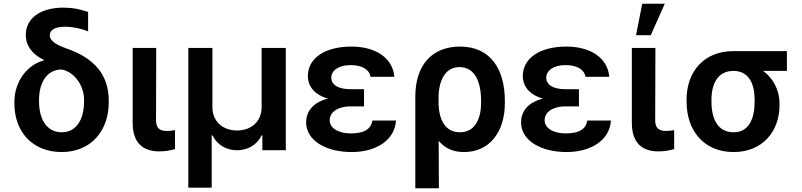

<svg xmlns="http://www.w3.org/2000/svg" viewBox="-20 -801 4278 1024"><path d="M117.5 -614.3C117.9 -556.1 152.3 -511.4 213.8 -481.5L214.1 -478.7C126.1 -456.7 56.8 -366.5 56.8 -258.5V-248.6C56.8 -98.7 152.7 9.9 309.3 9.9C463.1 9.9 559.7 -101.2 560 -254.3V-264.2C559.7 -397.7 488.3 -490.1 332.4 -543.3C262.8 -567.8 245.4 -592 245.4 -612.9C245.4 -640.6 272.4 -658.4 326.7 -658.4C372.9 -658.4 421.5 -645.6 449.9 -633.9V-737.2C404.5 -752.8 366.1 -760.3 318.5 -760.3C194.2 -760.3 117.5 -702.8 117.5 -614.3ZM188.2 -259.9V-268.8C188.2 -358.3 228.7 -430.4 309.3 -430.4C380 -416.2 428.3 -341.6 428.3 -268.8V-259.9C428.3 -166.2 388.8 -95.5 309.3 -95.5C228.3 -95.5 188.2 -166.5 188.2 -259.9Z M687.5 -545.5V-147C687.5 -36.2 744.3 6.4 829.9 6.4C863.6 6.4 892 0.7 913.4 -6.4V-106.9C903.4 -105.1 885.7 -102.6 871.1 -102.6C836.6 -102.6 812.5 -112.9 812.1 -158.7L813.2 -545.5Z M984.4 199.9H1109V-78.8H1113.3C1137.8 -28.1 1187.5 0.4 1244.3 0.4C1300.8 0.4 1350.9 -28.1 1375 -78.8H1379.3V0H1504.3V-545.5H1375.4V-229.4C1375.7 -156.2 1322.8 -105.1 1244.3 -105.1C1165.8 -105.1 1112.9 -155.5 1112.9 -229.4V-545.5H984.4Z M1921.5 -325.3H1848.4C1783 -325.3 1747.2 -349.4 1746.8 -386.4C1747.2 -424 1784.4 -453.8 1849.4 -453.8C1909.4 -453.8 1949.6 -431.8 1956.3 -391.3H2083.1C2074.9 -492.9 1981.9 -552.6 1854.8 -552.6C1718.4 -552.6 1622.2 -495 1621.8 -394.2C1622.2 -346.6 1651.3 -296.9 1729.4 -275.2C1644.5 -253.9 1612.9 -202.1 1612.6 -148.4C1612.9 -51.8 1717.7 9.9 1855.5 9.9C1982.2 9.9 2084.9 -50.4 2092 -158H1966.3C1958.1 -112.6 1922.9 -89.5 1851.9 -89.5C1780.5 -89.5 1738.3 -120 1738.3 -159.4C1738.3 -206.3 1787.3 -233.7 1848.4 -233.7H1921.5Z M2195 -285.5V203.1H2320.7L2319.6 -50.1C2351.6 -11.7 2394.2 9.9 2454.9 9.9C2590.6 9.9 2672.9 -96.6 2672.6 -252.8V-262.8C2672.6 -426.8 2600.1 -552.6 2433.2 -552.6C2290.8 -552.6 2195 -460.9 2195 -285.5ZM2318.9 -276.6C2318.5 -362.9 2349.8 -443.2 2430.4 -443.2C2513.8 -443.2 2545.8 -362.2 2545.8 -262.8V-252.8C2545.8 -172.6 2516.7 -95.5 2432.5 -95.5C2346.9 -95.5 2321.7 -176.1 2319.2 -241.8Z M3067.8 -325.3H2994.7C2929.3 -325.3 2893.5 -349.4 2893.1 -386.4C2893.5 -424 2930.8 -453.8 2995.7 -453.8C3055.8 -453.8 3095.9 -431.8 3102.6 -391.3H3229.4C3221.2 -492.9 3128.2 -552.6 3001.1 -552.6C2864.7 -552.6 2768.5 -495 2768.1 -394.2C2768.5 -346.6 2797.6 -296.9 2875.7 -275.2C2790.8 -253.9 2759.2 -202.1 2758.9 -148.4C2759.2 -51.8 2864 9.9 3001.8 9.9C3128.6 9.9 3231.2 -50.4 3238.3 -158H3112.6C3104.4 -112.6 3069.2 -89.5 2998.2 -89.5C2926.8 -89.5 2884.6 -120 2884.6 -159.4C2884.6 -206.3 2933.6 -233.7 2994.7 -233.7H3067.8Z M3349.8 -545.5V-147C3349.8 -36.2 3406.6 6.4 3492.2 6.4C3525.9 6.4 3554.3 0.7 3575.6 -6.4V-106.9C3565.7 -105.1 3547.9 -102.6 3533.4 -102.6C3498.9 -102.6 3474.8 -112.9 3474.4 -158.7L3475.5 -545.5ZM3372.2 -613.3H3450.6L3525.6 -781.2H3405.2Z M3641.7 -269.9V-258.5C3641.7 -105.8 3732.6 9.9 3893.1 9.9C4048.7 9.9 4137.4 -103 4137.4 -238.6V-248.6C4137.4 -321.7 4103 -383.9 4050.1 -422.9H4176.8V-528.4H3891.7C3732.2 -528.4 3641.7 -416.9 3641.7 -269.9ZM3774.5 -258.5V-269.9C3774.5 -352.3 3807.2 -422.9 3891.7 -422.9C3974.4 -422.9 4005 -352.3 4004.6 -269.9V-258.5C4005 -169.4 3974.4 -95.5 3893.1 -95.5C3806.1 -95.5 3774.5 -169.4 3774.5 -258.5Z"/></svg>

Font: Margiela Sans Semi Bold
Style: Regular
Weight: 600
Designer: Stefan Endress, Andreas Faust
Version: Version 1.100;FEAKit 1.0